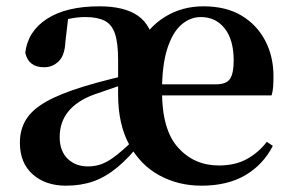

<svg xmlns="http://www.w3.org/2000/svg" viewBox="-20 -572 923 608"><path d="M189 16Q124 16 83.5 -20Q43 -56 43 -120Q43 -162 62.5 -193.5Q82 -225 126 -250Q170 -275 245 -298Q284 -310 334 -322.5Q384 -335 424 -344V-321Q384 -309 344 -295.5Q304 -282 276 -272Q223 -252 196 -218.5Q169 -185 169 -138Q169 -94 194 -69.5Q219 -45 259 -45Q283 -45 304.5 -53.5Q326 -62 352 -83Q378 -104 415 -140L432 -124H429Q389 -73 351.5 -42Q314 -11 275 2.5Q236 16 189 16ZM618 16Q545 16 485 -16.5Q425 -49 389.5 -113.5Q354 -178 354 -273V-382Q354 -436 344 -465.5Q334 -495 311 -506.5Q288 -518 250 -518Q224 -518 197 -512Q170 -506 134 -490L196 -516L187 -439Q185 -396 165.5 -377.5Q146 -359 120 -359Q70 -359 60 -405Q68 -473 129 -512.5Q190 -552 295 -552Q374 -552 417 -522Q460 -492 470 -423L419 -426Q449 -486 503 -519Q557 -552 624 -552Q696 -552 745 -522.5Q794 -493 820 -443Q846 -393 846 -331Q846 -312 845 -297.5Q844 -283 840 -270H410V-305H664Q697 -305 708.5 -322.5Q720 -340 720 -380Q720 -446 691.5 -482Q663 -518 616 -518Q582 -518 554 -493.5Q526 -469 509.5 -417Q493 -365 493 -283Q493 -161 544 -104.5Q595 -48 673 -48Q725 -48 762 -68.5Q799 -89 825 -123L844 -110Q813 -50 756.5 -17Q700 16 618 16Z"/></svg>

Font: Noto Serif TC ExtraLight
Style: Bold
Weight: 700
Version: Version 2.002-H1;hotconv 1.1.0;makeotfexe 2.6.0